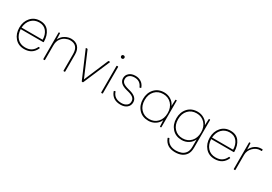

<svg xmlns="http://www.w3.org/2000/svg" viewBox="34 -1736 4263 3013"><g transform="rotate(30 2165.5 -229.5)"><path d="M277 10Q171 10 108 -63Q45 -136 45 -246Q45 -356 109.5 -429Q174 -502 278 -502Q382 -502 436 -430Q490 -358 491 -243Q491 -236 483 -235H76Q81 -136 135 -78Q189 -20 277 -20Q347 -20 390 -49Q433 -78 457 -131Q460 -136 464 -136Q465 -136 469 -134.5Q473 -133 478.5 -131Q484 -129 484 -125L483 -121Q426 10 277 10ZM458 -263Q457 -355 410 -413.5Q363 -472 278 -472Q193 -472 138 -415.5Q83 -359 76 -263Z M1006 0H992Q985 0 984 -8V-305Q984 -472 838 -472Q798 -472 754 -451Q710 -430 679 -385.5Q648 -341 648 -270V-8Q648 -1 640 0H626Q619 0 618 -8V-484Q618 -492 626 -492H635Q643 -492 643 -484L647 -377Q675 -439 730.5 -470.5Q786 -502 841 -502Q922 -502 968 -453.5Q1014 -405 1014 -319V-8Q1014 -1 1006 0Z M1329 0Q1322 0 1319.5 -1Q1317 -2 1315 -6Q1109 -485 1109 -487Q1109 -492 1116 -492H1133Q1140 -492 1143 -486L1330 -48L1516 -486Q1518 -490 1520.5 -491Q1523 -492 1534 -492Q1549 -492 1549 -487Q1549 -485 1343 -6Q1341 -2 1338.5 -1Q1336 0 1329 0Z M1682 -628Q1669 -628 1660.5 -636.5Q1652 -645 1652 -658Q1652 -671 1660.5 -679Q1669 -687 1682 -687Q1695 -687 1703.5 -679Q1712 -671 1712 -658Q1712 -645 1703.5 -636.5Q1695 -628 1682 -628ZM1689 0H1675Q1668 0 1667 -8V-484Q1667 -492 1675 -492H1689Q1697 -492 1697 -484V-8Q1697 -1 1689 0Z M2024 10Q1873 10 1828 -119L1827 -123Q1827 -127 1833 -129L1850 -134Q1855 -134 1856 -128Q1892 -20 2024 -20Q2077 -20 2113.5 -45.5Q2150 -71 2150 -120Q2150 -163 2120 -188Q2090 -213 2029 -229L1994 -238Q1851 -274 1851 -374Q1851 -429 1893 -465.5Q1935 -502 2006 -502Q2062 -502 2107 -474Q2152 -446 2174 -388L2175 -384Q2175 -380 2169 -378L2152 -373Q2148 -373 2146 -379Q2107 -472 2006 -472Q1949 -472 1915.5 -445Q1882 -418 1882 -374Q1882 -334 1910.5 -309Q1939 -284 2010 -265L2041 -257Q2181 -220 2181 -122Q2181 -62 2137.5 -26Q2094 10 2024 10Z M2527 10Q2417 10 2351.5 -62.5Q2286 -135 2286 -246Q2286 -357 2351.5 -429.5Q2417 -502 2527 -502Q2593 -502 2648.5 -467.5Q2704 -433 2728 -374L2733 -484Q2733 -492 2739 -492Q2744 -492 2751 -492Q2758 -492 2758 -484V-8Q2758 -1 2750 0H2741Q2734 0 2733 -8L2728 -118Q2704 -59 2648.5 -24.5Q2593 10 2527 10ZM2525 -20Q2617 -20 2675 -82Q2733 -144 2733 -246Q2733 -348 2675 -410Q2617 -472 2525 -472Q2433 -472 2375 -410Q2317 -348 2317 -246Q2317 -144 2375 -82Q2433 -20 2525 -20Z M3138 228Q2979 228 2928 95L2927 91Q2927 86 2937 82.5Q2947 79 2949 79Q2953 79 2955 84Q3000 198 3138 198Q3186 198 3231 182Q3276 166 3304.5 126Q3333 86 3333 16V-117Q3308 -59 3253 -24.5Q3198 10 3132 10Q3022 10 2956.5 -62.5Q2891 -135 2891 -246Q2891 -357 2956.5 -429.5Q3022 -502 3132 -502Q3198 -502 3253.5 -467.5Q3309 -433 3333 -374L3338 -484Q3338 -492 3344 -492Q3349 -492 3356 -492Q3363 -492 3363 -484V13Q3363 94 3331 141Q3272 228 3138 228ZM3130 -20Q3222 -20 3280 -82Q3338 -144 3338 -246Q3338 -348 3280 -410Q3222 -472 3130 -472Q3038 -472 2980 -410Q2922 -348 2922 -246Q2922 -144 2980 -82Q3038 -20 3130 -20Z M3728 10Q3622 10 3559 -63Q3496 -136 3496 -246Q3496 -356 3560.5 -429Q3625 -502 3729 -502Q3833 -502 3887 -430Q3941 -358 3942 -243Q3942 -236 3934 -235H3527Q3532 -136 3586 -78Q3640 -20 3728 -20Q3798 -20 3841 -49Q3884 -78 3908 -131Q3911 -136 3915 -136Q3916 -136 3920 -134.5Q3924 -133 3929.5 -131Q3935 -129 3935 -125L3934 -121Q3877 10 3728 10ZM3909 -263Q3908 -355 3861 -413.5Q3814 -472 3729 -472Q3644 -472 3589 -415.5Q3534 -359 3527 -263Z M4093 0H4077Q4070 0 4069 -8V-484Q4069 -492 4077 -492H4086Q4094 -492 4094 -484L4099 -375Q4127 -433 4175.5 -466Q4224 -499 4285 -499Q4300 -499 4305.5 -498.5Q4311 -498 4311 -490V-476Q4311 -468 4305 -468Q4304 -468 4301.5 -468.5Q4299 -469 4282 -469Q4211 -469 4155 -412Q4099 -355 4099 -280V-8Q4099 0 4093 0Z"/></g></svg>

Font: YamahaIndonesia935. App Thin
Style: Regular
Weight: 100
Designer: Dalton Maag Ltd
Foundry: Dalton Maag Ltd
Version: Version 1.002